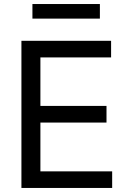

<svg xmlns="http://www.w3.org/2000/svg" viewBox="-20 -929 639 949"><path d="M85.9 0H534.4V-82H179.7V-323.2H506.4V-405.5H179.7V-645.2H529.1V-727.3H85.9ZM140.3 -837H473.7V-909.1H140.3Z"/></svg>

Font: GiG Sans Text
Style: Regular
Weight: 400
Designer: Andreas Faust
Version: Version 1.100;FEAKit 1.0